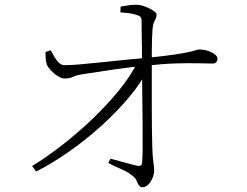

<svg xmlns="http://www.w3.org/2000/svg" viewBox="-20 -779 1040 807"><path d="M115 -81Q177 -119 243 -170.5Q309 -222 370.5 -281Q432 -340 481.5 -401Q531 -462 559 -520L603 -521L601 -489Q575 -433 524 -372Q473 -311 407.5 -251.5Q342 -192 270.5 -142Q199 -92 132 -58ZM579 8Q569 8 563.5 -0.5Q558 -9 554 -19.5Q550 -30 542 -36Q522 -54 490 -68Q458 -82 435 -94L444 -112Q472 -105 505.5 -95.5Q539 -86 558 -82Q576 -79 577 -94Q579 -111 579.5 -150Q580 -189 579.5 -239Q579 -289 578.5 -341Q578 -393 577.5 -438Q577 -483 577 -510Q577 -545 576.5 -579.5Q576 -614 575.5 -643Q575 -672 575 -691Q575 -705 569 -709.5Q563 -714 549 -718Q536 -722 519.5 -724Q503 -726 486 -727L487 -751Q499 -753 515.5 -756Q532 -759 551 -759Q570 -759 590 -751.5Q610 -744 624 -734.5Q638 -725 638 -718Q638 -707 634.5 -700.5Q631 -694 627 -685Q623 -676 621 -656Q620 -640 619 -615Q618 -590 618 -564.5Q618 -539 618 -519Q618 -483 618 -434Q618 -385 618 -334Q618 -283 618.5 -238Q619 -193 620 -165Q621 -131 623 -112Q625 -93 626.5 -82.5Q628 -72 628 -63Q628 -47 621 -30.5Q614 -14 603 -3Q592 8 579 8ZM250 -449Q239 -449 223 -459Q207 -469 194 -483Q181 -497 177 -507Q173 -517 172 -533.5Q171 -550 171 -560L193 -568Q209 -537 222.5 -520.5Q236 -504 253 -505Q275 -505 317 -508.5Q359 -512 410 -517.5Q461 -523 511 -528Q561 -533 599 -536Q677 -544 719 -550.5Q761 -557 779.5 -561.5Q798 -566 804.5 -568.5Q811 -571 818 -571Q831 -571 844 -568Q857 -565 868.5 -559.5Q880 -554 887 -547Q894 -540 894 -531Q894 -524 889 -518Q884 -512 875 -512Q851 -512 813 -513Q775 -514 721 -512.5Q667 -511 594 -503Q527 -497 455.5 -486.5Q384 -476 334 -468Q303 -464 288 -456.5Q273 -449 250 -449Z"/></svg>

Font: Noto Serif SC ExtraLight ExtraLight
Style: Regular
Weight: 250
Version: Version 2.002-H1;hotconv 1.1.0;makeotfexe 2.6.0